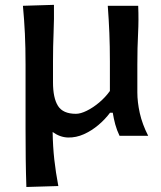

<svg xmlns="http://www.w3.org/2000/svg" viewBox="-20 -558 662 789"><path d="M88.4 210.4Q86.4 151.9 85.7 95Q85 38.1 85 -28.3V-292Q85 -363.3 82.3 -419.7Q79.6 -476.1 74.2 -534.2L201.7 -538.1Q202.6 -480 200.2 -423.8Q197.8 -367.7 197.8 -305.2V-219.7Q197.8 -155.3 218.3 -122.8Q238.8 -90.3 292 -90.3Q311 -90.3 336.4 -102.8Q361.8 -115.2 387.5 -136.7Q413.1 -158.2 431.6 -184.1V-305.2Q431.6 -367.7 429.4 -421.9Q427.2 -476.1 422.9 -534.2H547.9Q550.3 -476.6 547.4 -419.9Q544.4 -363.3 544.4 -292V-178.2Q544.4 -138.7 554.4 -93.3Q564.5 -47.9 588.9 0H471.2Q460 -23.4 453.6 -46.9Q447.3 -70.3 443.4 -94.7H432.1Q412.6 -68.4 384.8 -44.7Q356.9 -21 325 -6.6Q293 7.8 259.8 7.1Q226.6 6.3 196.3 -15.6Q197.3 44.4 203.1 97.2Q209 149.9 219.7 206.5Z"/></svg>

Font: Pinar DS4-Medium
Style: Regular
Weight: 500
Designer: Amin Abedi
Version: Version 2.000